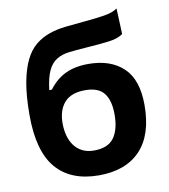

<svg xmlns="http://www.w3.org/2000/svg" viewBox="-83 -802 783 888"><g transform="rotate(-10 308.0 -358.0)"><path d="M165 -414Q199 -459 243.5 -480Q288 -501 351 -501Q454 -501 514 -445Q574 -389 574 -269Q574 -129 505.5 -57Q437 15 311 15Q179 15 110.5 -65Q42 -145 42 -314Q42 -404 53.5 -466.5Q65 -529 85.5 -570.5Q106 -612 135 -635.5Q164 -659 199.5 -671.5Q235 -684 276 -688.5Q317 -693 362 -697Q419 -702 460.5 -708.5Q502 -715 524 -731L529 -610Q506 -593 465 -587.5Q424 -582 351 -577Q307 -574 273 -570Q239 -566 214 -550.5Q189 -535 174 -503Q159 -471 152 -413H161ZM186 -251Q186 -219 193.5 -192Q201 -165 216 -145Q231 -125 254 -113.5Q277 -102 308 -102Q374 -102 402 -141Q430 -180 430 -250Q430 -316 403.5 -350Q377 -384 315 -384Q249 -384 217.5 -348.5Q186 -313 186 -251Z"/></g></svg>

Font: PT Sans Caption
Style: Bold
Weight: 700
Designer: A.Korolkova, O.Umpeleva, V.Yefimov
Foundry: ParaType Ltd
Version: Version 2.003W OFL